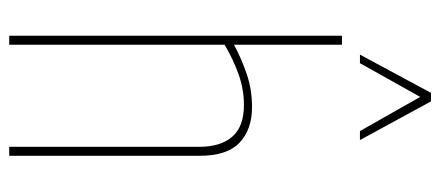

<svg xmlns="http://www.w3.org/2000/svg" viewBox="-296 -682 978 427"><g transform="rotate(90 193.5 -469.0)"><path d="M60 0V-740H80V-500Q112 -517 146 -528.5Q180 -540 219 -540Q268 -540 297.5 -512.5Q327 -485 327 -423V0H307V-423Q307 -470 284.5 -496Q262 -522 214 -522Q179 -522 145.5 -510Q112 -498 80 -479V0ZM102 -780 187 -938H206L292 -780H272L196 -914L121 -780Z"/></g></svg>

Font: Georama SemiCondensed Thin
Style: Regular
Weight: 100
Width: 4
Designer: Jean-Baptiste Levee
Foundry: Production Type
Version: Version 1.000